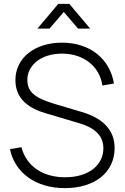

<svg xmlns="http://www.w3.org/2000/svg" viewBox="-20 -955 642 990"><path d="M280.5 -935H337.5L445 -807.5H382.5L309 -893.5L235.5 -807.5H173ZM314.5 15Q259 15 211.2 1Q163.5 -13 126.8 -39.2Q90 -65.5 65.5 -102.5Q41 -139.5 31.5 -186L90.5 -196Q100 -159.5 120 -130.8Q140 -102 169 -82Q198 -62 235.2 -51.5Q272.5 -41 316 -41Q360.5 -41 396.8 -51.8Q433 -62.5 458.8 -82.2Q484.5 -102 498.8 -129.8Q513 -157.5 513 -191Q513 -282.5 392 -318.5L211 -372.5Q59.5 -417.5 59.5 -542Q59.5 -584.5 77 -620Q94.5 -655.5 126.2 -681Q158 -706.5 202.2 -720.8Q246.5 -735 299.5 -735Q353 -735 398.8 -720.2Q444.5 -705.5 479.2 -678Q514 -650.5 536.8 -611.5Q559.5 -572.5 567.5 -524.5L508 -514Q502.5 -551 485 -581.5Q467.5 -612 440.2 -633.5Q413 -655 377.2 -666.8Q341.5 -678.5 299.5 -678.5Q259.5 -678.5 226.8 -668.2Q194 -658 170.5 -639.8Q147 -621.5 134 -596.8Q121 -572 121 -543.5Q121 -520.5 128.2 -502.8Q135.5 -485 151.8 -470.5Q168 -456 194 -444Q220 -432 257.5 -420.5L402 -377.5Q485.5 -353 528.2 -306.2Q571 -259.5 571 -192.5Q571 -145.5 552.8 -107Q534.5 -68.5 501 -41.5Q467.5 -14.5 420.2 0.2Q373 15 314.5 15Z"/></svg>

Font: Vela Sans Light
Style: Regular
Weight: 300
Designer: Principal design: Mikhail Sharanda - project Manrope.
Design modification: Ravid Balaliev
Foundry: Mikhail Sharanda
Version: Version 1.001